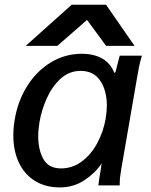

<svg xmlns="http://www.w3.org/2000/svg" viewBox="-20 -786 640 814"><path d="M36.5 -212Q36.5 -245 42.5 -280Q56 -359.5 96.2 -422.8Q136.5 -486 196.5 -522Q256.5 -558 326.5 -558Q378 -558 413.5 -537.8Q449 -517.5 464.5 -477L469.5 -480L487.5 -550H581.5Q574 -525 569.5 -503.2Q565 -481.5 560.5 -453.5L494 -68.5Q490 -44.5 488.8 -32.8Q487.5 -21 487.5 0H397Q398.5 -14 401 -29.8Q403.5 -45.5 406 -61L411 -93Q384 -52.5 338 -22Q292 8.5 233.5 8.5Q172.5 8.5 128 -19.2Q83.5 -47 60 -96.8Q36.5 -146.5 36.5 -212ZM428 -283.5Q433 -314.5 433 -337.5Q433 -402 405 -443.8Q377 -485.5 322 -485.5Q272 -485.5 235.2 -450.8Q198.5 -416 177 -366.2Q155.5 -316.5 147.5 -269Q142 -236 142 -208.5Q142 -150.5 164.2 -111.2Q186.5 -72 238.5 -72Q287 -72 326.8 -101.5Q366.5 -131 392.5 -179.5Q418.5 -228 428 -283.5ZM284 -766H429.5L550.5 -591.5H430L349 -701.5L223 -591.5H89Z"/></svg>

Font: JuliaMono Medium
Style: Italic
Weight: 500
Italic angle: -9°
Monospace: yes
Designer: cormullion
Foundry: corm
Version: Version 0.054; ttfautohint (v1.8.4)